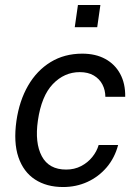

<svg xmlns="http://www.w3.org/2000/svg" viewBox="-20 -743 562 773"><path d="M233.9 10Q167.6 10 121 -20.4Q74.4 -50.8 54.1 -110.3Q33.9 -169.8 46.2 -256.7Q57.9 -337.3 93 -398.1Q128.2 -459 183.7 -493Q239.2 -527 311.3 -527Q364.9 -527 403.9 -505.7Q443 -484.4 464 -445.3Q485 -406.3 484.1 -353.2H404.2Q404 -380.5 392.2 -403.1Q380.3 -425.7 357.5 -439.1Q334.7 -452.6 301.1 -452.6Q238.9 -452.6 192.8 -404.6Q146.8 -356.6 132.5 -257.3Q119.7 -167.9 148.3 -114.1Q177 -60.3 246.3 -60.3Q279.6 -60.3 306.5 -74.3Q333.3 -88.2 351.5 -110.8Q369.8 -133.4 377.2 -159.3H455.6Q442 -107.6 409.6 -69.4Q377.1 -31.3 331.9 -10.6Q286.7 10 233.9 10ZM281 -633.6 293.8 -723H384.2L371.4 -633.6Z"/></svg>

Font: Public Sans Thin
Style: Italic
Weight: 100
Italic angle: -8°
Designer: The Public Sans project authors (U.S. Web Design System). Libre Franklin designed by Pablo Impallari and Rodrigo Fuenzal
Version: Version 2.000